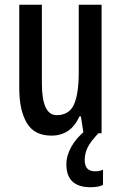

<svg xmlns="http://www.w3.org/2000/svg" viewBox="-20 -560 509 807"><path d="M407 -540V0H331L320 -71H314Q278 10 196 10Q124 10 92.5 -43.5Q61 -97 61 -188V-540H156V-210Q156 -76 218 -76Q271 -76 291 -121Q311 -166 311 -256V-540ZM336 113Q336 160 380 160Q392 160 399.5 158Q407 156 413 153V217Q404 222 390.5 224.5Q377 227 361 227Q259 227 259 131Q259 94 280 56.5Q301 19 341 -13L394 0Q361 34 348.5 59.5Q336 85 336 113Z"/></svg>

Font: Noto Sans ExtraCondensed Medium
Style: Regular
Weight: 500
Width: 2
Designer: Monotype Design Team
Foundry: Monotype Imaging Inc.
Version: Version 2.013; ttfautohint (v1.8.4.7-5d5b)